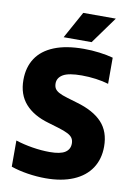

<svg xmlns="http://www.w3.org/2000/svg" viewBox="-102 -1014 758 1088"><g transform="rotate(10 276.5 -470.0)"><path d="M39 -21.5V-172Q83.5 -157.5 135.8 -149Q188 -140.5 235.5 -140.5Q297 -140.5 324.2 -158.2Q351.5 -176 351.5 -209.5Q351.5 -227.5 343.5 -240.2Q335.5 -253 315.8 -263.2Q296 -273.5 259.5 -284.5L201 -302Q113 -327 65.8 -380.2Q18.5 -433.5 18.5 -517.5Q18.5 -590.5 52.8 -642.5Q87 -694.5 155.5 -722.2Q224 -750 325.5 -750Q372.5 -750 416.5 -744.2Q460.5 -738.5 495 -729V-578.5Q462.5 -588.5 422 -594Q381.5 -599.5 340.5 -599.5Q265 -599.5 233.2 -580.8Q201.5 -562 201.5 -529.5Q201.5 -512.5 208.2 -500.8Q215 -489 232 -479.5Q249 -470 281 -460.5L339.5 -443Q437 -415 485.8 -362.5Q534.5 -310 534.5 -224Q534.5 -152 499.5 -99.2Q464.5 -46.5 397.8 -18.2Q331 10 238.5 10Q188 10 135 1.8Q82 -6.5 39 -21.5ZM201 -795 286.5 -950H474L362 -795Z"/></g></svg>

Font: Encode Sans Semi Condensed ExBd
Style: Regular
Weight: 800
Width: 4
Designer: Multiple Designers
Foundry: Impallari Type
Version: Version 2.000